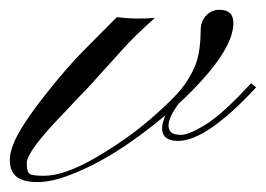

<svg xmlns="http://www.w3.org/2000/svg" viewBox="-114 -366 537 387"><path d="M198.2 -330.1Q154.8 -291 133.3 -266.6L67.9 -194.3Q60.1 -185.5 47.4 -172.9L-7.8 -114.3Q-60.1 -57.1 -60.1 -37.6Q-60.1 -17.6 -52.7 -14.6Q-44.9 -11.7 -25.4 -11.7Q16.6 -11.7 80.6 -49.3Q144.5 -86.9 190.4 -127Q236.3 -167 252.4 -188Q268.6 -208 279.3 -233.4Q290 -258.8 290.5 -305.2Q290.5 -323.2 301.8 -335Q313 -346.7 329.1 -346.2Q356.4 -346.2 356.4 -319.3Q356.4 -263.7 259.3 -169.4L246.1 -157.2Q215.8 -116.2 230.5 -99.6Q236.3 -94.2 251 -94.2Q265.6 -94.2 295.4 -111.8Q325.2 -129.4 365.2 -169.9L392.1 -198.2L402.3 -189.9Q302.2 -82 245.1 -82Q220.7 -82 214.8 -96.2Q209 -110.4 219.7 -133.8Q113.8 -44.9 22.5 -11.7Q-11.2 1 -39.1 1Q-66.9 1 -80.6 -9.8Q-94.2 -20.5 -94.2 -43.9Q-93.8 -66.9 -76.2 -98.1Q-58.6 -129.9 -18.6 -180.2Q21.5 -230.5 53.2 -262.7L121.6 -331.5Q145 -328.6 165 -328.6Q185.1 -328.6 198.2 -330.1Z"/></svg>

Font: PinyonScript
Style: Regular
Weight: 400
Designer: Nicole Fally
Foundry: Nicole Fally
Version: Version 1.005